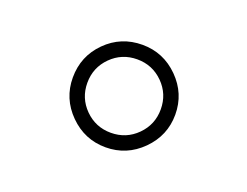

<svg xmlns="http://www.w3.org/2000/svg" viewBox="-57 -862 608 472"><g transform="rotate(20 247.5 -626.0)"><path d="M114 -626Q114 -682 153 -721Q192 -760 248 -760Q303 -760 342.5 -720.5Q382 -681 382 -626Q382 -571 342.5 -531.5Q303 -492 248 -492Q193 -492 153.5 -531.5Q114 -571 114 -626ZM180 -558Q208 -530 248 -530Q288 -530 316 -558Q344 -586 344 -626Q344 -666 316 -694Q288 -722 248 -722Q208 -722 180 -694Q152 -666 152 -626Q152 -586 180 -558Z"/></g></svg>

Font: Oakes Grotesk Light
Style: Regular
Weight: 300
Designer: Samuel Oakes
Foundry: Samuel Oakes
Version: Version 1.000;PS 001.000;hotconv 1.0.88;makeotf.lib2.5.64775